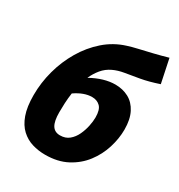

<svg xmlns="http://www.w3.org/2000/svg" viewBox="-191 -937 1006 1078"><g transform="rotate(30 312.5 -397.5)"><path d="M260 13Q216 13 176 1Q136 -11 104.5 -40Q73 -69 55 -119Q37 -169 37 -245Q37 -326 58.5 -405Q80 -484 120.5 -552.5Q161 -621 219 -672Q277 -723 351 -746Q378 -755 417.5 -764Q457 -773 502.5 -784Q548 -795 593 -808L625 -655Q560 -633 508.5 -624Q457 -615 417 -608.5Q377 -602 346 -587Q312 -571 288.5 -542.5Q265 -514 250 -480Q333 -526 406 -526Q454 -526 492.5 -505.5Q531 -485 553.5 -441.5Q576 -398 576 -332Q576 -274 557 -213Q538 -152 499 -101Q460 -50 400.5 -18.5Q341 13 260 13ZM210 -234Q210 -176 226.5 -149.5Q243 -123 278 -123Q313 -123 336.5 -142.5Q360 -162 374 -192Q388 -222 394.5 -253.5Q401 -285 401 -310Q401 -360 380.5 -380Q360 -400 328 -400Q276 -400 218 -360Q213 -325 211.5 -293Q210 -261 210 -234Z"/></g></svg>

Font: Bitter ExtraBold
Style: Italic
Weight: 800
Italic angle: -9°
Designer: Sol Matas, and Bitter project Authors
Foundry: Sol Matas
Version: Version 2.001